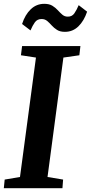

<svg xmlns="http://www.w3.org/2000/svg" viewBox="-25 -984 476 1004"><path d="M-5 0 -0.5 -45 79.5 -58.5 163 -683 84.5 -695 90.5 -743H395.5L390 -695L306.5 -683L223.5 -58.5L305 -45L301.5 0ZM314.5 -817.5Q289 -817.5 273 -827.8Q257 -838 245.2 -851.2Q233.5 -864.5 221.5 -874.5Q209.5 -884.5 192.5 -884.5Q169.5 -884.5 157.2 -867.2Q145 -850 134.5 -825L90.5 -858.5Q106 -907 135.8 -935.5Q165.5 -964 206.5 -964Q232.5 -964 248.8 -954Q265 -944 277 -930.8Q289 -917.5 301 -907.2Q313 -897 329 -897Q351.5 -896.5 363.8 -914.2Q376 -932 386.5 -957L430.5 -923Q414.5 -875 385 -846.2Q355.5 -817.5 314.5 -817.5Z"/></svg>

Font: Merriweather 24pt
Style: Bold Italic
Weight: 700
Italic angle: -7.8°
Designer: Eben Sorkin
Foundry: Eben Sorkin
Version: Version 2.101